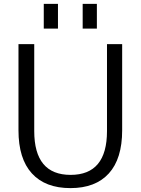

<svg xmlns="http://www.w3.org/2000/svg" viewBox="-20 -957 723 987"><path d="M405 -810V-937H478V-810ZM205 -810V-937H278V-810ZM530 -283V-730H608V-287Q608 -141 539.5 -65.5Q471 10 342 10Q213 10 144 -65.5Q75 -141 75 -287V-730H156V-283Q156 -58 343 -58Q530 -58 530 -283Z"/></svg>

Font: M PLUS 1p
Style: Regular
Weight: 400
Version: Version 1.062